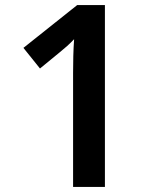

<svg xmlns="http://www.w3.org/2000/svg" viewBox="-20 -734 617 754"><path d="M392 0V-714H283L72 -546L137 -465L215 -529C237 -547 251 -559 271 -580C268 -538 267 -491 267 -448V0Z"/></svg>

Font: Noto Sans Syriac SemiBold
Style: Regular
Weight: 600
Designer: Patrick Giasson and the Monotype Design Team
Foundry: Monotype Imaging Inc.
Version: Version 3.000